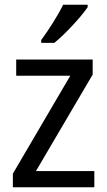

<svg xmlns="http://www.w3.org/2000/svg" viewBox="-20 -786 449 806"><path d="M348 -756V-766H245C223 -721 185 -661 153 -618V-606H208C253 -642 323 -718 348 -756ZM376 0V-68H131L369 -473V-536H48V-468H275L34 -57V0Z"/></svg>

Font: Noto Sans Bengali UI SemiCondensed
Style: Regular
Weight: 400
Width: 4
Designer: Jelle Bosma - Monotype Design Team
Foundry: Monotype Imaging Inc.
Version: Version 2.003